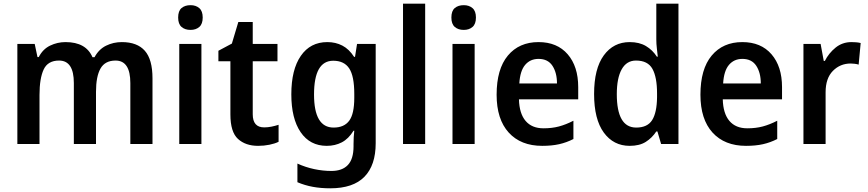

<svg xmlns="http://www.w3.org/2000/svg" viewBox="-20 -831 4699 1040"><path d="M640 -603Q723 -603 764.5 -556Q806 -509 806 -407V-51H686V-381Q686 -503 606 -503Q549 -503 524.5 -460Q500 -417 500 -334V-51H380V-381Q380 -503 300 -503Q239 -503 216.5 -454.5Q194 -406 194 -317V-51H74V-593H168L183 -522H190Q212 -565 251.5 -584Q291 -603 335 -603Q446 -603 481 -521H492Q515 -564 554.5 -583.5Q594 -603 640 -603Z M1012 -803Q1041 -803 1059.5 -787Q1078 -771 1078 -736Q1078 -701 1059.5 -685Q1041 -669 1012 -669Q982 -669 963.5 -685Q945 -701 945 -736Q945 -772 963.5 -787.5Q982 -803 1012 -803ZM1071 -593V-51H951V-593Z M1411 -141Q1431 -141 1450.5 -145Q1470 -149 1489 -155V-63Q1469 -53 1439.5 -47Q1410 -41 1378 -41Q1310 -41 1269 -78.5Q1228 -116 1228 -211V-499H1163V-556L1236 -595L1271 -712H1349V-593H1483V-499H1349V-212Q1349 -141 1411 -141Z M1753 -603Q1798 -603 1834.5 -584Q1871 -565 1898 -523H1903L1914 -593H2015V-55Q2015 64 1954 126.5Q1893 189 1769 189Q1718 189 1674.5 181Q1631 173 1591 156V55Q1635 75 1682 85Q1729 95 1775 95Q1834 95 1864.5 62.5Q1895 30 1895 -38V-51Q1895 -68 1896 -88Q1897 -108 1899 -123H1895Q1868 -79 1831.5 -60Q1795 -41 1750 -41Q1659 -41 1608.5 -115Q1558 -189 1558 -320Q1558 -454 1609.5 -528.5Q1661 -603 1753 -603ZM1785 -502Q1681 -502 1681 -319Q1681 -140 1787 -140Q1844 -140 1871.5 -177Q1899 -214 1899 -301V-322Q1899 -419 1871.5 -460.5Q1844 -502 1785 -502Z M2283 -51H2163V-811H2283Z M2492 -803Q2521 -803 2539.5 -787Q2558 -771 2558 -736Q2558 -701 2539.5 -685Q2521 -669 2492 -669Q2462 -669 2443.5 -685Q2425 -701 2425 -736Q2425 -772 2443.5 -787.5Q2462 -803 2492 -803ZM2551 -593V-51H2431V-593Z M2897 -603Q2998 -603 3055 -537Q3112 -471 3112 -359V-293H2791Q2793 -216 2827 -176Q2861 -136 2924 -136Q2970 -136 3007.5 -146Q3045 -156 3086 -177V-78Q3049 -59 3009 -50Q2969 -41 2917 -41Q2801 -41 2735.5 -113Q2670 -185 2670 -318Q2670 -457 2731 -530Q2792 -603 2897 -603ZM2897 -512Q2852 -512 2824.5 -479.5Q2797 -447 2793 -379H2997Q2997 -437 2972.5 -474.5Q2948 -512 2897 -512Z M3391 -41Q3303 -41 3250.5 -113Q3198 -185 3198 -322Q3198 -459 3250.5 -531Q3303 -603 3391 -603Q3443 -603 3479 -581.5Q3515 -560 3538 -524H3543Q3541 -543 3538 -568.5Q3535 -594 3535 -617V-811H3655V-51H3561L3541 -119H3535Q3512 -84 3478 -62.5Q3444 -41 3391 -41ZM3426 -140Q3487 -140 3512.5 -180.5Q3538 -221 3539 -304V-325Q3539 -413 3514 -458Q3489 -503 3425 -503Q3374 -503 3347.5 -455.5Q3321 -408 3321 -321Q3321 -140 3426 -140Z M4001 -603Q4102 -603 4159 -537Q4216 -471 4216 -359V-293H3895Q3897 -216 3931 -176Q3965 -136 4028 -136Q4074 -136 4111.5 -146Q4149 -156 4190 -177V-78Q4153 -59 4113 -50Q4073 -41 4021 -41Q3905 -41 3839.5 -113Q3774 -185 3774 -318Q3774 -457 3835 -530Q3896 -603 4001 -603ZM4001 -512Q3956 -512 3928.5 -479.5Q3901 -447 3897 -379H4101Q4101 -437 4076.5 -474.5Q4052 -512 4001 -512Z M4592 -603Q4603 -603 4616.5 -602Q4630 -601 4642 -598L4631 -481Q4622 -484 4609.5 -485.5Q4597 -487 4588 -487Q4531 -487 4491.5 -447Q4452 -407 4452 -331V-51H4332V-593H4425L4442 -501H4448Q4469 -543 4506 -573Q4543 -603 4592 -603Z"/></svg>

Font: Noto Sans Tamil UI SemiCondensed SemiBold
Style: Regular
Weight: 600
Width: 4
Designer: Jelle Bosma - Monotype Design Team
Foundry: Monotype Imaging Inc.
Version: Version 2.004; ttfautohint (v1.8.4.7-5d5b)